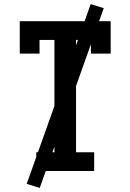

<svg xmlns="http://www.w3.org/2000/svg" viewBox="-20 -839 640 942"><path d="M158 0V-92H247V-643H174V-576H77V-735H523V-576H426V-643H353V-92H442V0ZM175 83 111 63 425 -819 489 -799Z"/></svg>

Font: Iosevka Slab Semibold Extended
Style: Regular
Weight: 600
Width: 7
Monospace: yes
Designer: Belleve Invis
Foundry: Belleve Invis
Version: Version 11.1.0; ttfautohint (v1.8.3)